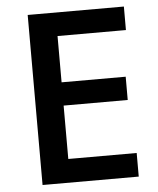

<svg xmlns="http://www.w3.org/2000/svg" viewBox="-52 -759 661 803"><g transform="rotate(-5 279.0 -357.0)"><path d="M498 0H94.2V-713.9H498V-615.2H210.9V-420.9H480V-323.2H210.9V-99.1H498Z"/></g></svg>

Font: f1_46825          
Style: Regular
Weight: 600
Foundry: Ascender Corporation
Version: Version 1.10